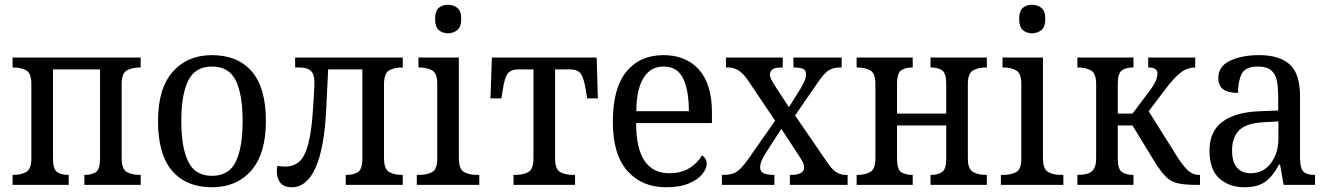

<svg xmlns="http://www.w3.org/2000/svg" viewBox="-20 -778 5595 808"><path d="M33 0V-42H37Q68 -42 90 -54Q112 -66 112 -112V-424Q112 -470 90 -482Q68 -494 37 -494H33V-536H572V-494H567Q536 -494 514 -482Q492 -470 492 -424V-112Q492 -66 514 -54Q536 -42 567 -42H572V0H335V-42H339Q365 -42 383 -53.5Q401 -65 401 -111V-486H203V-111Q203 -65 221 -53.5Q239 -42 266 -42H269V0Z M872 10Q764 10 704.5 -59Q645 -128 645 -269Q645 -406 707 -476Q769 -546 872 -546Q980 -546 1039.5 -477.5Q1099 -409 1099 -269Q1099 -131 1037.5 -60.5Q976 10 872 10ZM872 -38Q943 -38 972 -97Q1001 -156 1001 -269Q1001 -381 972 -439.5Q943 -498 872 -498Q802 -498 772.5 -439.5Q743 -381 743 -269Q743 -156 772.5 -97Q802 -38 872 -38Z M1208 10Q1174 10 1159.5 -9Q1145 -28 1145 -57Q1145 -63 1145.5 -69Q1146 -75 1147 -80Q1164 -77 1180 -77Q1215 -77 1239 -97.5Q1263 -118 1277.5 -173Q1292 -228 1298 -331Q1300 -360 1301.5 -386.5Q1303 -413 1303 -432Q1303 -466 1288 -480Q1273 -494 1240 -494H1222V-536H1675V-494H1671Q1640 -494 1618 -482Q1596 -470 1596 -422V-114Q1596 -66 1618 -54Q1640 -42 1671 -42H1675V0H1435V-42H1439Q1467 -42 1486 -53.5Q1505 -65 1505 -112V-486H1361L1353 -321Q1345 -154 1308 -72Q1271 10 1208 10Z M1865 -638Q1842 -638 1826.5 -651.5Q1811 -665 1811 -698Q1811 -732 1826.5 -745Q1842 -758 1865 -758Q1888 -758 1904.5 -745Q1921 -732 1921 -698Q1921 -665 1904.5 -651.5Q1888 -638 1865 -638ZM1734 0V-42H1745Q1776 -42 1798 -53.5Q1820 -65 1820 -110V-425Q1820 -470 1798 -482Q1776 -494 1745 -494H1741V-536H1911V-114Q1911 -66 1933 -54Q1955 -42 1986 -42H1997V0Z M2141 0V-42H2150Q2180 -42 2202.5 -53.5Q2225 -65 2225 -112V-486H2163Q2130 -486 2116.5 -468Q2103 -450 2096 -401L2090 -364H2044L2050 -536H2491L2496 -364H2451L2445 -401Q2437 -450 2424 -468Q2411 -486 2378 -486H2316V-112Q2316 -65 2338 -53.5Q2360 -42 2391 -42H2400V0Z M2783 10Q2681 10 2620 -59Q2559 -128 2559 -265Q2559 -407 2616 -476.5Q2673 -546 2772 -546Q2867 -546 2921.5 -485Q2976 -424 2976 -305V-260H2657Q2657 -49 2797 -49Q2847 -49 2882 -71Q2917 -93 2934 -124Q2942 -120 2948 -111Q2954 -102 2954 -89Q2954 -69 2936 -46Q2918 -23 2880 -6.5Q2842 10 2783 10ZM2879 -310Q2879 -399 2854.5 -448.5Q2830 -498 2773 -498Q2717 -498 2687.5 -449Q2658 -400 2658 -310Z M3018 0V-42H3026Q3060 -42 3080 -55Q3100 -68 3127 -106L3242 -270L3127 -441Q3091 -494 3047 -494H3035V-536H3274V-494H3271Q3240 -494 3230 -485.5Q3220 -477 3220 -465Q3220 -456 3225 -445.5Q3230 -435 3240 -419L3300 -327L3349 -405Q3360 -424 3366 -438Q3372 -452 3372 -466Q3372 -484 3358 -489Q3344 -494 3322 -494H3319V-536H3522V-494H3514Q3487 -494 3468 -482.5Q3449 -471 3421 -430L3326 -292L3461 -95Q3481 -65 3499.5 -53.5Q3518 -42 3535 -42H3547V0H3304V-42H3309Q3364 -42 3364 -74Q3364 -85 3357.5 -97.5Q3351 -110 3331 -140L3268 -236L3204 -136Q3194 -121 3186.5 -105Q3179 -89 3179 -74Q3179 -57 3192.5 -49.5Q3206 -42 3236 -42H3239V0Z M3585 0V-42H3589Q3620 -42 3642 -54Q3664 -66 3664 -112V-424Q3664 -470 3642 -482Q3620 -494 3589 -494H3585V-536H3821V-494H3818Q3791 -494 3773 -482.5Q3755 -471 3755 -425V-300H3962V-425Q3962 -471 3944 -482.5Q3926 -494 3900 -494H3896V-536H4133V-494H4128Q4098 -494 4075.5 -482Q4053 -470 4053 -424V-112Q4053 -66 4075.5 -54Q4098 -42 4128 -42H4133V0H3896V-42H3900Q3926 -42 3944 -53.5Q3962 -65 3962 -111V-250H3755V-111Q3755 -65 3773 -53.5Q3791 -42 3818 -42H3821V0Z M4323 -638Q4300 -638 4284.5 -651.5Q4269 -665 4269 -698Q4269 -732 4284.5 -745Q4300 -758 4323 -758Q4346 -758 4362.5 -745Q4379 -732 4379 -698Q4379 -665 4362.5 -651.5Q4346 -638 4323 -638ZM4192 0V-42H4203Q4234 -42 4256 -53.5Q4278 -65 4278 -110V-425Q4278 -470 4256 -482Q4234 -494 4203 -494H4199V-536H4369V-114Q4369 -66 4391 -54Q4413 -42 4444 -42H4455V0Z M4514 0V-42H4518Q4538 -42 4555 -46.5Q4572 -51 4582.5 -66Q4593 -81 4593 -112V-424Q4593 -470 4570.5 -482Q4548 -494 4518 -494H4514V-536H4750V-494H4747Q4719 -494 4701.5 -482Q4684 -470 4684 -425V-300H4746L4810 -385Q4837 -420 4844 -438Q4851 -456 4851 -469Q4851 -494 4812 -494V-536H5010V-494Q4976 -494 4948 -472Q4920 -450 4883 -401L4814 -310L4930 -125Q4954 -86 4976 -64Q4998 -42 5026 -42H5030V0H5016Q4965 0 4935.5 -7Q4906 -14 4885.5 -35Q4865 -56 4838 -99L4746 -250H4684V-111Q4684 -65 4702 -53.5Q4720 -42 4747 -42H4750V0Z M5217 10Q5153 10 5111.5 -27Q5070 -64 5070 -145Q5070 -226 5125.5 -266.5Q5181 -307 5285 -310L5359 -313V-373Q5359 -410 5353.5 -438Q5348 -466 5329.5 -482Q5311 -498 5274 -498Q5221 -498 5205.5 -467Q5190 -436 5190 -387Q5149 -387 5128 -402Q5107 -417 5107 -450Q5107 -499 5156.5 -522.5Q5206 -546 5279 -546Q5364 -546 5407.5 -507Q5451 -468 5451 -373V-114Q5451 -72 5464.5 -57Q5478 -42 5510 -42H5514V0H5382L5367 -85H5362Q5339 -39 5306.5 -14.5Q5274 10 5217 10ZM5243 -49Q5297 -49 5328.5 -91.5Q5360 -134 5360 -195V-267L5305 -264Q5227 -261 5196 -231Q5165 -201 5165 -145Q5165 -95 5186 -72Q5207 -49 5243 -49Z"/></svg>

Font: Noto Serif SemiCondensed
Style: Regular
Weight: 400
Width: 4
Designer: Monotype Design Team
Foundry: Monotype Imaging Inc.
Version: Version 2.013